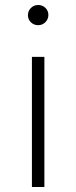

<svg xmlns="http://www.w3.org/2000/svg" viewBox="-20 -750 305 770"><path d="M108 -522H158V0H108ZM92 -689Q92 -706 104 -718Q116 -730 133 -730Q150 -730 162 -718.5Q174 -707 174 -690Q174 -673 162 -661Q150 -649 133 -649Q116 -649 104 -660.5Q92 -672 92 -689Z"/></svg>

Font: Montserrat Alternates Light
Style: Regular
Weight: 300
Designer: Julieta Ulanovsky
Foundry: Julieta Ulanovsky
Version: Version 7.200